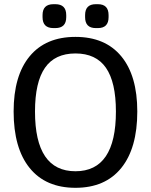

<svg xmlns="http://www.w3.org/2000/svg" viewBox="-20 -886 720 916"><path d="M45 -354Q45 -525 121.5 -617.5Q198 -710 340 -710Q482 -710 558.5 -617.5Q635 -525 635 -354Q635 -179 558.5 -84.5Q482 10 340 10Q198 10 121.5 -84.5Q45 -179 45 -354ZM533 -354Q533 -494 485.5 -562.5Q438 -631 340 -631Q242 -631 194.5 -562.5Q147 -494 147 -354Q147 -69 340 -69Q533 -69 533 -354ZM183 -804V-814Q183 -866 235 -866H244Q296 -866 296 -814V-804Q296 -752 244 -752H235Q183 -752 183 -804ZM386 -804V-814Q386 -866 437 -866H447Q498 -866 498 -814V-804Q498 -752 447 -752H437Q386 -752 386 -804Z"/></svg>

Font: Krub Medium
Style: Regular
Weight: 500
Designer: Ekaluck Peanpanawate
Foundry: Cadson Demak Co.,Ltd.
Version: Version 1.000; ttfautohint (v1.6)